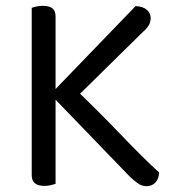

<svg xmlns="http://www.w3.org/2000/svg" viewBox="-20 -633 606 660"><path d="M152 -310 215 -350Q321 -248 397.5 -168Q474 -88 527 -40Q526 -18 514 -5.5Q502 7 484 7Q467 7 453.5 -3Q440 -13 426 -26ZM226 -282 145 -300 446 -612Q472 -611 485 -599Q498 -587 498 -571Q498 -558 491.5 -546.5Q485 -535 471 -523ZM89 -367H171V-1Q165 1 155 3.5Q145 6 133 6Q111 6 100 -3Q89 -12 89 -31ZM171 -300H89V-606Q94 -608 104.5 -610.5Q115 -613 127 -613Q149 -613 160 -604.5Q171 -596 171 -576Z"/></svg>

Font: Baloo Tamma 2
Style: Regular
Weight: 400
Designer: Divya Kowshik, Shuchita Grover and Ek Type
Foundry: Ek Type
Version: Version 1.700